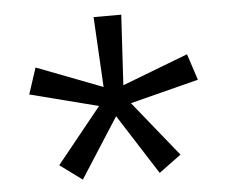

<svg xmlns="http://www.w3.org/2000/svg" viewBox="-42 -634 704 591"><g transform="rotate(-5 310.0 -338.0)"><path d="M49.5 -366 260.5 -312 122.5 -141 191 -90.5 310 -276 428.5 -90.5 497 -141 359 -312 570.5 -366 544 -447 340.5 -369 353 -586H267.5L279.5 -369L76 -447Z"/></g></svg>

Font: Monaspace Neon Light
Style: Regular
Weight: 300
Designer: Riley Cran & the Lettermatic Team
Foundry: Lettermatic
Version: Version 1.200 (Monaspace Neon)